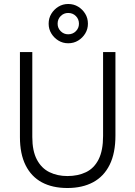

<svg xmlns="http://www.w3.org/2000/svg" viewBox="-20 -935 679 963"><path d="M497 -253V-674H559V-255Q559 -167 530 -108.5Q501 -50 447 -21Q393 8 318 8Q243 8 190 -20.5Q137 -49 108.5 -106Q80 -163 80 -247V-674H142V-248Q142 -178 165 -134.5Q188 -91 228 -71.5Q268 -52 318 -52Q371 -52 411.5 -71.5Q452 -91 474.5 -135.5Q497 -180 497 -253ZM224 -816Q224 -844 237.5 -866Q251 -888 273 -901.5Q295 -915 322 -915Q350 -915 372 -901.5Q394 -888 407.5 -866Q421 -844 421 -816Q421 -789 407.5 -767Q394 -745 372 -731.5Q350 -718 322 -718Q295 -718 273 -731.5Q251 -745 237.5 -767Q224 -789 224 -816ZM269 -816Q269 -794 284.5 -778.5Q300 -763 322 -763Q345 -763 360.5 -778.5Q376 -794 376 -816Q376 -839 360.5 -854.5Q345 -870 322 -870Q300 -870 284.5 -854.5Q269 -839 269 -816Z"/></svg>

Font: Hind Variable Light
Style: Regular
Weight: 300
Designer: Manushi Parikh, Satya Rajpurohit
Foundry: Indian Type Foundry
Version: Version 3.000